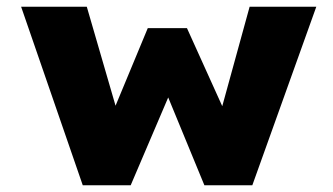

<svg xmlns="http://www.w3.org/2000/svg" viewBox="-20 -553 994 573"><path d="M227 0 43 -533H239L334 -206L313 -209L421 -469H538L656 -208L635 -206L725 -533H924L733 0H590L466 -301L499 -302L370 0Z"/></svg>

Font: Lexend Exa ExtraBold
Style: Regular
Weight: 800
Designer: Bonnie Shaver-Troup, Thomas Jockin
Foundry: Lexend
Version: Version 1.007